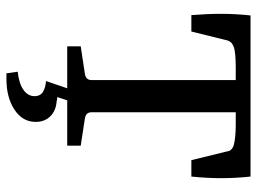

<svg xmlns="http://www.w3.org/2000/svg" viewBox="-121 -489 799 597"><g transform="rotate(90 278.5 -190.5)"><path d="M124 0V-42L210 -55Q229 -58 229 -76V-524H190Q169 -524 151 -522.5Q133 -521 124 -517Q108 -511 105 -495L78 -386H27Q23 -435 23 -479Q23 -523 28 -570H529Q534 -523 534 -479Q534 -435 529 -386H478L451 -496Q450 -505 445.5 -509.5Q441 -514 434 -517Q411 -524 368 -524H329V-76Q329 -58 348 -55L433 -42V0ZM298 -19 282 31Q285 31 289 31.5Q293 32 296 33Q324 35 341.5 52.5Q359 70 359 98Q359 139 321 164Q283 189 226 189Q221 189 217 189Q213 189 208 189L203 154Q240 150 259.5 136Q279 122 279 102Q279 83 265 75Q251 67 232 66L261 -19Z"/></g></svg>

Font: Yrsa Medium
Style: Regular
Weight: 500
Designer: Anna Giedrys (Yrsa+Rasa design), David Brezina (Yrsa art-direction, Rasa art-direction, design)
Foundry: Rosetta Type Foundry
Version: Version 2.004